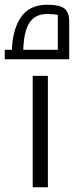

<svg xmlns="http://www.w3.org/2000/svg" viewBox="-32 -790 328 810"><path d="M106 0V-470H170V0ZM18 -564Q18 -658 54 -714Q90 -770 167 -770Q220 -770 240 -754Q260 -738 260 -698V-564H212V-727Q203 -729 192.5 -730Q182 -731 167 -731Q114 -731 90 -690.5Q66 -650 66 -564ZM-12 -540V-580H260V-540Z"/></svg>

Font: Changa Light
Style: Regular
Weight: 300
Designer: Eduardo Rodriguez Tunni
Foundry: Eduardo Rodriguez Tunni
Version: Version 3.002; ttfautohint (v1.8.2)